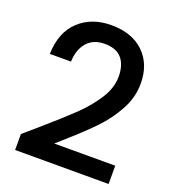

<svg xmlns="http://www.w3.org/2000/svg" viewBox="-134 -846 845 938"><g transform="rotate(20 288.5 -377.0)"><path d="M123 -155Q219 -238 274.5 -291.5Q330 -345 367 -403Q404 -461 404 -519Q404 -579 375.5 -613Q347 -647 286 -647Q227 -647 194.5 -609.5Q162 -572 160 -509H50Q53 -623 118.5 -683.5Q184 -744 285 -744Q394 -744 455.5 -684Q517 -624 517 -524Q517 -452 480.5 -385.5Q444 -319 393.5 -266.5Q343 -214 265 -145L220 -105H537V-10H51V-93Z"/></g></svg>

Font: Fz Poppins Med
Style: Regular
Weight: 500
Designer: Ninad Kale (Devanagari), Jonny Pinhorn (Latin)
Foundry: Indian Type Foundry
Version: Vit hóa bi Vntype.Com & FontZin.Com